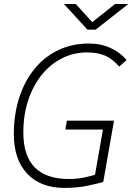

<svg xmlns="http://www.w3.org/2000/svg" viewBox="-20 -918 654 948"><path d="M298.3 9.8Q180.7 9.8 114.5 -60.3Q48.3 -130.4 48.3 -255.4Q48.3 -352.1 74.2 -433.6Q100.1 -515.1 148.7 -575.7Q197.3 -636.2 265.9 -669.7Q334.5 -703.1 419.9 -703.1Q478 -703.1 526.6 -680.7Q575.2 -658.2 605 -621.1L568.4 -589.4Q536.1 -627 499.3 -643.1Q462.4 -659.2 410.2 -659.2Q343.3 -659.2 285.9 -630.1Q228.5 -601.1 185.8 -548.1Q143.1 -495.1 119.1 -422.6Q95.2 -350.1 95.2 -263.2Q95.2 -34.2 320.8 -34.2Q358.9 -34.2 391.4 -40.8Q423.8 -47.4 449.2 -55.2L488.3 -278.3H302.7L310.1 -322.3H543L489.7 -19.5Q468.8 -13.2 416 -1.7Q363.3 9.8 298.3 9.8ZM412.1 -771.5 295.4 -898.4H354L435.5 -808.6L548.3 -898.4H613.8L452.1 -771.5Z"/></svg>

Font: Cascadia Mono NF ExtraLight
Style: Italic
Weight: 200
Italic angle: -10°
Monospace: yes
Designer: Aaron Bell
Foundry: Saja Typeworks
Version: Version 2404.023; ttfautohint (v1.8.4)